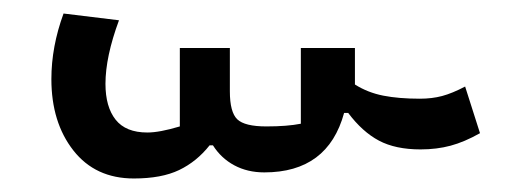

<svg xmlns="http://www.w3.org/2000/svg" viewBox="-20 -412 762 284"><path d="M56 -295Q56 -343 74 -392L156 -382Q136 -328 136 -288Q136 -254 151 -235Q166 -216 198 -216Q216 -216 246 -225V-341H320V-277Q320 -246 331 -235.5Q342 -225 374 -225Q405 -225 425 -229V-341H505V-287Q524 -275 547 -270.5Q570 -266 601 -266Q619 -266 634 -270Q649 -274 668 -284L690 -215Q667 -202 646.5 -196.5Q626 -191 602 -191Q565 -191 540.5 -204Q516 -217 495 -245H489Q465 -157 371 -157Q346 -157 326.5 -167.5Q307 -178 295 -197H290Q271 -173 245 -160.5Q219 -148 178 -148Q121 -148 88.5 -189.5Q56 -231 56 -295Z"/></svg>

Font: Athiti Medium
Style: Regular
Weight: 500
Designer: CadsonDemak Team
Foundry: CadsonDemak
Version: Version 1.033